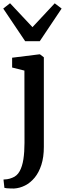

<svg xmlns="http://www.w3.org/2000/svg" viewBox="-32 -892 392 1156"><path d="M53 243Q44.5 243 32 242.8Q19.5 242.5 8.8 241.5Q-2 240.5 -5.5 239L-11 189Q-4 189 11 187Q26 185 42.5 178Q70.5 167.5 86.2 139Q102 110.5 108.8 67Q115.5 23.5 115.5 -32L115 -467L41 -485.5V-544.5L205.5 -565H208.5L232 -547V-7Q232 54.5 217 100.8Q202 147 176.5 177.8Q151 208.5 119 224.8Q87 241 53 243ZM119.5 -644 -12.5 -840.5 28.5 -872.5 163.5 -728.5 297.5 -872 339 -840.5 207.5 -644Z"/></svg>

Font: Merriweather 24pt SemiBold
Style: Regular
Weight: 600
Designer: Eben Sorkin
Foundry: Eben Sorkin
Version: Version 2.100